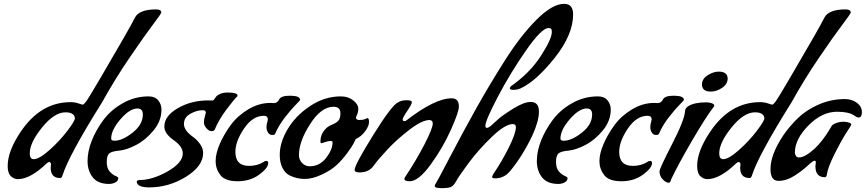

<svg xmlns="http://www.w3.org/2000/svg" viewBox="-20 -901 4509 1000"><path d="M321 -316Q263 -316 199 -237Q135 -158 135 -102Q135 -72 156 -72Q184 -72 237 -119Q290 -166 330 -218.5Q370 -271 370 -284.5Q370 -298 358 -307Q346 -316 321 -316ZM294 26H292Q244 26 244 -28L246 -48L239 -58Q233 -58 224 -51Q138 32 73 32Q53 32 36.5 16.5Q20 1 20 -37Q20 -113 86 -212Q190 -369 348 -369Q370 -369 388.5 -362.5Q407 -356 411.5 -356Q416 -356 428 -371.5Q440 -387 505 -498Q656 -755 682 -808Q704 -852 793 -852Q820 -852 820 -836Q820 -830 777.5 -774Q735 -718 656.5 -603Q578 -488 511 -367Q338 -91 305 14Q301 26 294 26Z M548 57Q490 57 463 22.5Q436 -12 436 -62.5Q436 -113 458 -168.5Q480 -224 518.5 -276Q557 -328 619.5 -363.5Q682 -399 754 -399Q787 -399 804 -378.5Q821 -358 821 -330Q821 -272 780 -222Q739 -172 689 -146Q639 -120 600.5 -116.5Q562 -113 549 -102Q536 -91 536 -58Q536 -25 551 -8Q566 9 581 15Q596 21 596 27Q596 41 581 49Q566 57 548 57ZM724 -305Q724 -336 696 -336Q656 -336 607.5 -280Q559 -224 559 -179Q559 -168 576 -168Q617 -168 670.5 -210Q724 -252 724 -305Z M692 47Q692 39 703 37Q773 37 852.5 -8Q932 -53 932 -102Q932 -138 884 -171.5Q836 -205 836 -242Q836 -297 906 -337.5Q976 -378 1065 -378Q1081 -378 1086 -377.5Q1091 -377 1095.5 -383.5Q1100 -390 1106 -398Q1112 -406 1128 -412.5Q1144 -419 1166 -419Q1217 -419 1217 -404Q1217 -401 1216 -399Q1200 -385 1159 -330Q1118 -275 1099 -227Q1095 -218 1081.5 -218Q1068 -218 1055 -233.5Q1042 -249 1042 -263.5Q1042 -278 1047 -294.5Q1052 -311 1052 -314Q1052 -327 1036 -327Q1005 -327 971.5 -308.5Q938 -290 938 -255Q938 -221 988 -186Q1007 -172 1022.5 -150Q1038 -128 1038 -104Q1038 -36 949 19.5Q860 75 756 75Q697 75 692 47Z M1389 -365 1406 -364Q1423 -364 1433 -381Q1441 -403 1492 -402.5Q1543 -402 1543 -381Q1543 -378 1520 -355Q1497 -332 1464 -289.5Q1431 -247 1413 -204Q1411 -198 1397.5 -198Q1384 -198 1376 -210.5Q1368 -223 1368 -237.5Q1368 -252 1371.5 -263Q1375 -274 1375 -279Q1375 -298 1354 -298Q1296 -298 1251 -231.5Q1206 -165 1206 -110Q1206 -37 1277 -37Q1320 -37 1352 -57Q1359 -63 1366 -63Q1377 -63 1377 -52Q1377 -26 1330 8.5Q1283 43 1217.5 43Q1152 43 1127.5 10.5Q1103 -22 1103 -61.5Q1103 -101 1124.5 -151Q1146 -201 1181.5 -249.5Q1217 -298 1273 -331.5Q1329 -365 1389 -365Z M1489 13Q1466 2 1451.5 -26Q1437 -54 1437 -95Q1437 -159 1478.5 -229Q1520 -299 1595.5 -349Q1671 -399 1755 -399Q1794 -399 1820 -378Q1846 -357 1846 -336.5Q1846 -316 1840 -304Q1834 -292 1834 -288Q1834 -276 1853 -276Q1872 -276 1882 -281Q1892 -286 1894 -286Q1902 -286 1902 -265.5Q1902 -245 1882 -217.5Q1862 -190 1833 -177Q1829 -169 1822 -154.5Q1815 -140 1789 -104.5Q1763 -69 1733.5 -41.5Q1704 -14 1655.5 8.5Q1607 31 1567 31Q1527 31 1489 13ZM1712 -159Q1712 -167 1703 -167Q1690 -167 1673.5 -161Q1657 -155 1655 -155Q1649 -155 1649 -164Q1649 -203 1677 -231Q1688 -243 1709 -251.5Q1730 -260 1741.5 -271.5Q1753 -283 1753 -311Q1753 -345 1717 -345Q1653 -345 1595 -254.5Q1537 -164 1537 -93Q1537 -69 1553.5 -52Q1570 -35 1593 -35Q1645 -35 1678.5 -78.5Q1712 -122 1712 -159Z M2114 43Q2086 43 2086 30L2088 24Q2148 -66 2191 -149.5Q2234 -233 2234 -258Q2234 -266 2230 -270.5Q2226 -275 2218 -276Q2179 -276 2113.5 -226Q2048 -176 1998.5 -123Q1949 -70 1925 -36.5Q1901 -3 1853 -3Q1827 -3 1827 -16Q1827 -42 1925 -199.5Q2023 -357 2055 -369Q2072 -379 2098.5 -379Q2125 -379 2125 -368.5Q2125 -358 2101 -323Q2077 -288 2077 -278Q2079 -270 2085.5 -270Q2092 -270 2097 -274Q2245 -389 2333 -389Q2370 -389 2370 -346Q2370 -318 2328.5 -225Q2287 -132 2223.5 -44.5Q2160 43 2114 43Z M2744 -370Q2787 -370 2787 -320Q2787 -270 2752 -194Q2701 -87 2636 -9Q2605 28 2558 28Q2543 28 2543 20L2547 9Q2594 -60 2630.5 -133.5Q2667 -207 2667 -240Q2667 -246 2663.5 -250Q2660 -254 2652 -255Q2611 -255 2541.5 -188Q2472 -121 2421.5 -53Q2371 15 2356.5 41.5Q2342 68 2327 73.5Q2312 79 2278 79Q2244 79 2244 67Q2244 63 2253.5 48Q2263 33 2325.5 -87Q2388 -207 2457.5 -331.5Q2527 -456 2609.5 -586Q2692 -716 2774.5 -798.5Q2857 -881 2918 -881Q2965 -881 2965 -826Q2965 -720 2868.5 -599Q2772 -478 2692 -441Q2674 -433 2654.5 -433Q2635 -433 2635 -442L2641 -452Q2739 -520 2796.5 -609Q2854 -698 2854 -734Q2854 -746 2851 -750.5Q2848 -755 2837 -755Q2801 -755 2719.5 -638Q2638 -521 2573 -397Q2508 -273 2508 -246Q2508 -235 2515.5 -235Q2523 -235 2536 -245Q2551 -259 2574.5 -280Q2598 -301 2653.5 -335.5Q2709 -370 2744 -370Z M2888 57Q2830 57 2803 22.5Q2776 -12 2776 -62.5Q2776 -113 2798 -168.5Q2820 -224 2858.5 -276Q2897 -328 2959.5 -363.5Q3022 -399 3094 -399Q3127 -399 3144 -378.5Q3161 -358 3161 -330Q3161 -272 3120 -222Q3079 -172 3029 -146Q2979 -120 2940.5 -116.5Q2902 -113 2889 -102Q2876 -91 2876 -58Q2876 -25 2891 -8Q2906 9 2921 15Q2936 21 2936 27Q2936 41 2921 49Q2906 57 2888 57ZM3064 -305Q3064 -336 3036 -336Q2996 -336 2947.5 -280Q2899 -224 2899 -179Q2899 -168 2916 -168Q2957 -168 3010.5 -210Q3064 -252 3064 -305Z M3388 -365 3405 -364Q3422 -364 3432 -381Q3440 -403 3491 -402.5Q3542 -402 3542 -381Q3542 -378 3519 -355Q3496 -332 3463 -289.5Q3430 -247 3412 -204Q3410 -198 3396.5 -198Q3383 -198 3375 -210.5Q3367 -223 3367 -237.5Q3367 -252 3370.5 -263Q3374 -274 3374 -279Q3374 -298 3353 -298Q3295 -298 3250 -231.5Q3205 -165 3205 -110Q3205 -37 3276 -37Q3319 -37 3351 -57Q3358 -63 3365 -63Q3376 -63 3376 -52Q3376 -26 3329 8.5Q3282 43 3216.5 43Q3151 43 3126.5 10.5Q3102 -22 3102 -61.5Q3102 -101 3123.5 -151Q3145 -201 3180.5 -249.5Q3216 -298 3272 -331.5Q3328 -365 3388 -365Z M3463 51Q3449 51 3432 33.5Q3415 16 3415 -9Q3415 -23 3480.5 -150.5Q3546 -278 3548 -323Q3548 -337 3566 -349Q3598 -368 3661 -368Q3673 -368 3686.5 -363.5Q3700 -359 3700 -351Q3700 -347 3697 -344Q3659 -296 3586 -171Q3513 -46 3476 32Q3471 51 3463 51ZM3682 -424Q3638 -424 3636 -459V-460Q3636 -490 3665.5 -509Q3695 -528 3724 -528Q3768 -528 3770 -493Q3770 -463 3741 -443.5Q3712 -424 3682 -424Z M3912 -316Q3854 -316 3790 -237Q3726 -158 3726 -102Q3726 -72 3747 -72Q3775 -72 3828 -119Q3881 -166 3921 -218.5Q3961 -271 3961 -284.5Q3961 -298 3949 -307Q3937 -316 3912 -316ZM3885 26H3883Q3835 26 3835 -28L3837 -48L3830 -58Q3824 -58 3815 -51Q3729 32 3664 32Q3644 32 3627.5 16.5Q3611 1 3611 -37Q3611 -113 3677 -212Q3781 -369 3939 -369Q3961 -369 3979.5 -362.5Q3998 -356 4002.5 -356Q4007 -356 4019 -371.5Q4031 -387 4096 -498Q4247 -755 4273 -808Q4295 -852 4384 -852Q4411 -852 4411 -836Q4411 -830 4368.5 -774Q4326 -718 4247.5 -603Q4169 -488 4102 -367Q3929 -91 3896 14Q3892 26 3885 26Z M4227 -35 4229 -56Q4229 -64 4223 -64Q4214 -64 4186.5 -38Q4159 -12 4117.5 14.5Q4076 41 4034.5 41Q3993 41 3993 -20Q3993 -96 4059 -195Q4093 -245 4137.5 -287.5Q4182 -330 4246 -357.5Q4310 -385 4380 -385Q4417 -385 4443 -365.5Q4469 -346 4469 -317.5Q4469 -289 4452 -289Q4443 -289 4428 -300Q4400 -319 4340 -319Q4261 -319 4190.5 -247.5Q4120 -176 4120 -106Q4120 -97 4125.5 -89Q4131 -81 4141 -81Q4171 -81 4218 -122.5Q4265 -164 4310 -242Q4313 -251 4332 -259Q4351 -267 4377 -267Q4414 -264 4414 -251Q4414 -250 4406.5 -238.5Q4399 -227 4380 -197Q4361 -167 4326.5 -98.5Q4292 -30 4286 10Q4285 22 4276 22Q4227 22 4227 -35Z"/></svg>

Font: Condiment
Style: Regular
Weight: 400
Designer: Angel Koziupa, Alejandro Paul
Foundry: Angel Koziupa, Alejandro Paul
Version: Version 1.001